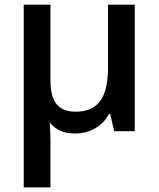

<svg xmlns="http://www.w3.org/2000/svg" viewBox="-20 -561 679 821"><path d="M81.5 -541H195.8V-217.3Q195.8 -148.4 221.7 -116Q247.6 -83.5 303.2 -83.5Q360.4 -83.5 392.1 -111.8Q417.5 -132.8 429.7 -172.6Q441.9 -212.4 441.9 -272V-541H556.2V0H468.3L451.2 -73.7H445.8Q425.8 -34.2 386.7 -12.2Q347.7 9.8 301.8 9.8Q263.7 9.8 238.3 -1.5Q212.9 -12.7 192.9 -37.1Q195.8 6.8 195.8 59.6V240.2H81.5Z"/></svg>

Font: Viking Open Sans Light
Style: Bold
Weight: 600
Foundry: Ascender Corporation
Version: Version 2.001